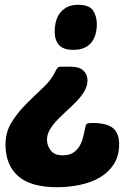

<svg xmlns="http://www.w3.org/2000/svg" viewBox="-20 -585 565 801"><path d="M286 -377Q244 -377 226 -397.5Q208 -418 208 -455Q208 -471 212 -490Q216 -509 226.5 -525.5Q237 -542 256.5 -553.5Q276 -565 307 -565Q352 -565 368 -541.5Q384 -518 384 -483Q384 -463 379 -444Q374 -425 363 -410Q352 -395 333 -386Q314 -377 286 -377ZM211 -287Q218 -301 222.5 -304Q227 -307 236 -307H272Q311 -307 328 -290.5Q345 -274 345 -250Q345 -227 332.5 -205.5Q320 -184 301 -164Q282 -144 260.5 -124.5Q239 -105 220 -85.5Q201 -66 188.5 -45Q176 -24 176 -2Q176 22 191.5 42.5Q207 63 242 63Q269 63 285.5 52Q302 41 312 24Q322 7 327 -13.5Q332 -34 336 -54Q338 -65 342.5 -68.5Q347 -72 365 -72Q426 -72 451.5 -50.5Q477 -29 477 16Q477 66 454.5 100.5Q432 135 395.5 156Q359 177 312.5 186.5Q266 196 218 196Q108 196 55.5 149.5Q3 103 3 18Q3 -35 29 -76Q55 -117 90 -152Q125 -187 159.5 -219Q194 -251 211 -287Z"/></svg>

Font: PoetsenOne
Style: Regular
Weight: 400
Designer: Rodrigo Fuenzalida, Pablo Impallari
Foundry: Pablo Impallari, Rodrigo Fuenzalida
Version: Version 1.000; ttfautohint (v0.8) -G 200 -r 50